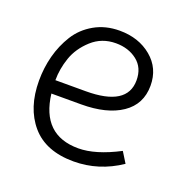

<svg xmlns="http://www.w3.org/2000/svg" viewBox="-98 -607 719 717"><g transform="rotate(20 261.0 -249.0)"><path d="M425 -90 451 -48Q365 10 265 10Q154 10 97.5 -56Q41 -122 41 -230Q41 -281 53.5 -328.5Q66 -376 91.5 -417Q117 -458 161 -483Q205 -508 261 -508Q337 -508 388 -465.5Q439 -423 439 -354Q439 -280 380 -240Q321 -200 219 -200H101Q120 -42 265 -42Q333 -42 425 -90ZM98 -252H219Q383 -252 383 -355Q383 -405 348.5 -432Q314 -459 264 -459Q208 -459 168.5 -423Q129 -387 113.5 -342Q98 -297 98 -252Z"/></g></svg>

Font: Bellota
Style: Regular
Weight: 400
Designer: Kemie Guaida
Foundry: Kemie Guaida
Version: Version 1.000;PS 002.000;hotconv 1.0.70;makeotf.lib2.5.58329